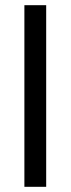

<svg xmlns="http://www.w3.org/2000/svg" viewBox="-20 -720 272 740"><path d="M158 0V-700H74V0Z"/></svg>

Font: Rootstock Sans Body
Style: Regular
Weight: 400
Designer: Colophon Foundry, Jonny Pinhorn
Foundry: Colophon Foundry
Version: Version 1.200;FEAKit 1.0